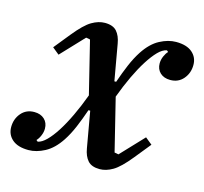

<svg xmlns="http://www.w3.org/2000/svg" viewBox="-95 -626 779 732"><g transform="rotate(15 295.0 -260.0)"><path d="M76 12Q34 12 12 -7Q-10 -26 -10 -56Q-10 -88 9.5 -111Q29 -134 61 -134Q86 -134 101 -120Q116 -106 116 -83Q116 -69 110 -55Q104 -41 96 -33L102 -28Q118 -31 136 -49Q154 -67 172.5 -96Q191 -125 209.5 -164Q228 -203 245 -249L194 -456L178 -459L93 -369L66 -391L117 -454Q155 -501 181.5 -516.5Q208 -532 233 -532Q265 -532 280 -515Q295 -498 300 -468L325 -326H332Q345 -364 359 -397Q373 -430 390 -456Q417 -497 450 -514.5Q483 -532 514 -532Q556 -532 578 -513Q600 -494 600 -464Q600 -432 580.5 -409Q561 -386 529 -386Q504 -386 489 -400Q474 -414 474 -437Q474 -451 480 -465Q486 -479 494 -487L488 -492Q471 -489 453.5 -471Q436 -453 417.5 -424Q399 -395 380.5 -356Q362 -317 345 -271L396 -64L412 -61L497 -151L524 -129L473 -66Q435 -19 408.5 -3.5Q382 12 357 12Q325 12 310 -5Q295 -22 290 -52L265 -194H258Q245 -156 231 -123Q217 -90 200 -64Q173 -23 140 -5.5Q107 12 76 12Z"/></g></svg>

Font: IBM Plex Serif Medium
Style: Italic
Weight: 500
Italic angle: -14°
Designer: Mike Abbink, Paul van der Laan, Pieter van Rosmalen
Foundry: Bold Monday
Version: Version 2.5